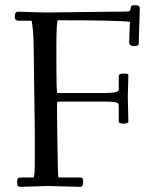

<svg xmlns="http://www.w3.org/2000/svg" viewBox="-20 -713 590 739"><path d="M114 -198 110.1 -491.9Q110.1 -560.5 106.6 -596.8Q103 -633.1 101.1 -633.1H56.9Q40.8 -633.1 38.9 -638.9Q37.1 -644.8 37.1 -650.9Q37.1 -668 50 -668L94 -666.5Q137.9 -665 158.9 -665L418 -668Q465.6 -668 473.6 -668.9Q481.9 -669.9 482.5 -679.1Q483.2 -688.2 486.6 -690.7Q490 -693.1 499.5 -693.1Q509 -693.1 513.5 -690.3Q518.1 -687.5 518.1 -679L513.9 -547.1Q513.9 -540 510 -538Q506.1 -535.9 495.1 -535.9Q477.1 -535.9 477.1 -551L480 -628.9Q437.3 -635 202.9 -635Q197 -635 197 -524.4Q197 -413.8 198 -385.3Q199 -356.7 199.8 -355.8Q200.7 -355 211.9 -355H385Q437 -355 437 -367.9V-420.9Q437 -429.9 457 -429.9Q470.7 -429.9 472.4 -427.5Q474.1 -425 474.1 -422.1L471.9 -341.1L474.1 -245.1Q474.1 -237.1 455.6 -237.1Q437 -237.1 437 -246.1V-306.9Q437 -318.6 420 -320.3Q403.1 -322 385 -322H211.9Q201.7 -322 200.3 -320.3Q199 -318.6 199.5 -287.6Q200 -256.6 200.7 -180.4Q202.4 -30 205.1 -30H285.9Q294.7 -30 297.4 -26.6Q300 -23.2 300 -12.7Q300 -2.2 297.4 2Q294.7 6.1 285.9 6.1L166 2.9L61 6.1Q51 6.1 48.5 2.3Q45.9 -1.5 45.9 -13.2Q45.9 -24.9 49.9 -27.5Q54 -30 66.9 -30H108.9Q114 -30 114 -102.1Z"/></svg>

Font: Fanwood Text
Style: Regular
Weight: 400
Version: Version 1.1001